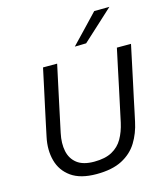

<svg xmlns="http://www.w3.org/2000/svg" viewBox="-139 -1073 1023 1189"><g transform="rotate(-15 373.0 -479.0)"><path d="M331.5 11Q229 11 170.2 -30.8Q111.5 -72.5 92.8 -141.8Q74 -211 91.5 -292.5Q97.5 -322.5 108 -370.8Q118.5 -419 130 -473.5Q144.5 -541 156.8 -597.5Q169 -654 181.5 -713H272Q259.5 -654 247.2 -597.5Q235 -541 220.5 -473L182 -292Q168.5 -228.5 179 -177.8Q189.5 -127 228 -97Q266.5 -67 337.5 -67Q408 -67 452.2 -91.2Q496.5 -115.5 521 -158.5Q545.5 -201.5 558 -258L604 -473Q618 -540.5 630.2 -597.2Q642.5 -654 655 -713H745.5Q733 -654 721 -597.5Q709 -541 694.5 -473Q684.5 -427.5 675 -382.5Q665.5 -337.5 657.8 -300.5Q650 -263.5 645 -241Q630 -169.5 595 -112.5Q560 -55.5 496.2 -22.2Q432.5 11 331.5 11ZM405 -786.5Q449.5 -833 492 -877.5Q534.5 -922 578 -968L675.5 -969Q625 -922.5 575.8 -877.5Q526.5 -832.5 478 -788Z"/></g></svg>

Font: Commissioner
Style: Italic
Weight: 400
Italic angle: -12°
Designer: Kostas Bartsokas
Foundry: Kostas Bartsokas
Version: Version 1.000; ttfautohint (v1.8.3)